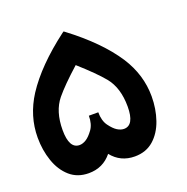

<svg xmlns="http://www.w3.org/2000/svg" viewBox="-106 -713 741 760"><g transform="rotate(-20 264.5 -333.0)"><path d="M240.2 -98.1Q203.1 -52.2 143.1 -52.2Q95.7 -52.2 63.7 -80.3Q31.7 -108.4 15.9 -154.5Q0 -200.7 0 -253.4Q0 -344.2 51.8 -424.8Q112.3 -517.6 234.4 -609.9L240.2 -613.8L245.6 -609.9Q367.7 -517.6 428.2 -424.8Q480 -344.2 480 -253.4Q480 -200.7 464.1 -154.5Q448.2 -108.4 416.3 -80.3Q384.3 -52.2 336.9 -52.2Q276.9 -52.2 240.2 -98.1ZM259.8 -266.1Q259.8 -230.5 275.6 -208.7Q291.5 -187 305.9 -178.2Q320.3 -169.4 333.5 -169.4Q377 -169.4 377 -248Q377 -326.7 338.4 -374Q306.6 -412.6 239.7 -472.2Q173.3 -412.6 141.6 -374Q103 -326.7 103 -248Q103 -169.4 146.5 -169.4Q159.7 -169.4 174.1 -178.2Q188.5 -187 204.3 -208.7Q220.2 -230.5 220.2 -266.1Z"/></g></svg>

Font: ALMAS
Style: Bold
Weight: 700
Designer: ALMAS Font/ by Husham Jawad Kadhim, derived from the Bainsely font by/ Paul James MIller
Foundry: High-Logic / Made with FontCreator
Version: Version 1.411;September 19, 2021;FontCreator 14.0.0.2814 32-